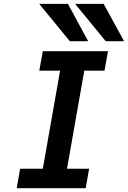

<svg xmlns="http://www.w3.org/2000/svg" viewBox="-20 -996 676 1016"><path d="M86.5 -103H206.5L298 -622H188L206.5 -725H551.5L533 -622H426L334.5 -103H451.5L433.5 0H68.5ZM187.5 -975.5H339.5L446.5 -778H349.5ZM377.5 -975.5H528.5L636.5 -778H539.5Z"/></svg>

Font: JuliaMono
Style: Bold Italic
Weight: 700
Italic angle: -9°
Monospace: yes
Designer: cormullion
Foundry: corm
Version: Version 0.057; ttfautohint (v1.8.4)